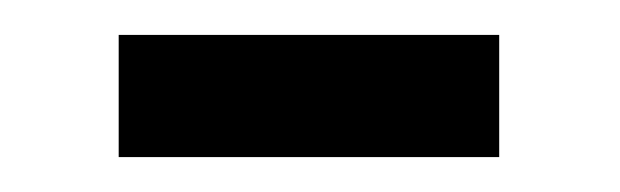

<svg xmlns="http://www.w3.org/2000/svg" viewBox="-20 -349 355 110"><path d="M48 -259V-329H266V-259Z"/></svg>

Font: Teko Regular
Style: Regular
Weight: 400
Designer: Manushi Parikh, Jonny Pinhorn
Foundry: Indian Type Foundry
Version: Version 1.105;PS 1.0;hotconv 1.0.78;makeotf.lib2.5.61930; tt